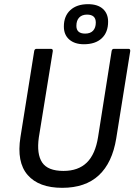

<svg xmlns="http://www.w3.org/2000/svg" viewBox="-20 -889 644 920"><path d="M278 11Q166 11 112.5 -50.5Q59 -112 78 -232L144 -645Q146 -655 155 -655H224Q234 -655 233 -644L166 -230Q155 -151 182 -110.5Q209 -70 284 -70Q355 -70 396 -110Q437 -150 450 -233L515 -645Q517 -655 526 -655H596Q605 -655 604 -644L537 -226Q518 -109 453.5 -49Q389 11 278 11ZM382 -677Q338 -677 312 -699.5Q286 -722 286 -762Q286 -812 317 -840.5Q348 -869 402 -869Q448 -869 473 -846.5Q498 -824 498 -785Q498 -734 467.5 -705.5Q437 -677 382 -677ZM388 -728Q413 -728 426 -742Q439 -756 439 -781Q439 -819 397 -819Q373 -819 359.5 -805Q346 -791 346 -765Q346 -728 388 -728Z"/></svg>

Font: Sofia Sans Semi Condensed Medium
Style: Italic
Weight: 500
Italic angle: -9°
Version: Version 4.100